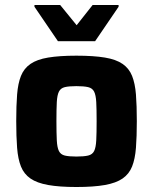

<svg xmlns="http://www.w3.org/2000/svg" viewBox="-20 -741 613 769"><path d="M286 8Q218 8 173 0Q128 -8 102 -26Q76 -44 64 -74Q52 -104 48.5 -149Q45 -194 45 -256Q45 -318 48.5 -362.5Q52 -407 64 -437Q76 -467 102 -485Q128 -503 173 -510.5Q218 -518 286 -518Q355 -518 400 -510.5Q445 -503 471 -485Q497 -467 509 -437Q521 -407 524.5 -362.5Q528 -318 528 -256Q528 -194 524.5 -149Q521 -104 509 -74Q497 -44 471 -26Q445 -8 400 0Q355 8 286 8ZM286 -114Q316 -114 333 -118Q350 -122 357 -136Q364 -150 365.5 -179Q367 -208 367 -256Q367 -304 365.5 -332Q364 -360 357 -374Q350 -388 333 -392Q316 -396 286 -396Q256 -396 239.5 -392Q223 -388 216 -374Q209 -360 207.5 -332Q206 -304 206 -256Q206 -208 207.5 -179Q209 -150 216 -136Q223 -122 239.5 -118Q256 -114 286 -114ZM212 -576 118 -714V-721H221L287 -640L351 -721H455V-714L361 -576Z"/></svg>

Font: Saira Thin
Style: Bold
Weight: 700
Version: Version 1.101